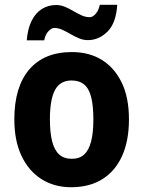

<svg xmlns="http://www.w3.org/2000/svg" viewBox="-20 -774 600 804"><path d="M520 -274Q520 -185 491.5 -121.5Q463 -58 409 -24Q355 10 278 10Q207 10 153.5 -24Q100 -58 70 -121.5Q40 -185 40 -274Q40 -410 102.5 -483Q165 -556 281 -556Q353 -556 406 -523.5Q459 -491 489.5 -428.5Q520 -366 520 -274ZM189 -274Q189 -218 198.5 -181.5Q208 -145 228 -127Q248 -109 281 -109Q313 -109 332.5 -127Q352 -145 361.5 -181.5Q371 -218 371 -274Q371 -330 362 -366.5Q353 -403 332.5 -420Q312 -437 280 -437Q232 -437 210.5 -397.5Q189 -358 189 -274ZM92 -605Q96 -654 112.5 -687Q129 -720 155.5 -736.5Q182 -753 215 -753Q234 -753 252 -745.5Q270 -738 287.5 -727.5Q305 -717 322 -709.5Q339 -702 356 -702Q368 -702 380.5 -716Q393 -730 398 -754H471Q466 -677 430 -641.5Q394 -606 348 -606Q329 -606 311 -613.5Q293 -621 275 -631.5Q257 -642 240.5 -649.5Q224 -657 207 -657Q196 -657 183 -643.5Q170 -630 165 -605Z"/></svg>

Font: Noto Sans Bengali SemiCondensed
Style: Bold
Weight: 700
Width: 4
Designer: Jelle Bosma - Monotype Design Team
Foundry: Monotype Imaging Inc.
Version: Version 2.003